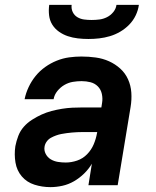

<svg xmlns="http://www.w3.org/2000/svg" viewBox="-20 -760 640 788"><path d="M187 8Q153 8 121.5 -2Q90 -12 69.5 -36Q49 -60 43.5 -93Q38 -126 43 -160Q47 -181 55 -202Q63 -223 77.5 -239.5Q92 -256 111.5 -268.5Q131 -281 151 -290Q171 -299 192 -304.5Q213 -310 234.5 -313.5Q256 -317 277 -318Q298 -319 318 -319H396L399 -338Q402 -356 398 -374.5Q394 -393 381.5 -405.5Q369 -418 351.5 -422.5Q334 -427 315 -427Q297 -427 279 -424Q261 -421 244.5 -411.5Q228 -402 215.5 -386.5Q203 -371 200 -353H81Q86 -378 97.5 -402.5Q109 -427 126 -448Q143 -469 165.5 -485Q188 -501 213 -511Q238 -521 263.5 -524.5Q289 -528 314 -528Q344 -528 373 -524Q402 -520 427.5 -508.5Q453 -497 473.5 -478.5Q494 -460 505.5 -434.5Q517 -409 519 -380Q521 -351 516 -321L463 0H343L357 -88Q344 -66 325 -47.5Q306 -29 283.5 -16Q261 -3 236 2.5Q211 8 187 8ZM250 -93Q273 -93 296.5 -101Q320 -109 337.5 -127Q355 -145 364.5 -167.5Q374 -190 378 -213L379 -218H318Q308 -218 297 -217.5Q286 -217 275 -216Q264 -215 253 -213.5Q242 -212 231.5 -210Q221 -208 210 -204Q199 -200 189 -194.5Q179 -189 172 -179.5Q165 -170 163 -159Q160 -143 167.5 -128.5Q175 -114 188.5 -106Q202 -98 218 -95.5Q234 -93 250 -93ZM343 -600Q321 -600 299.5 -602.5Q278 -605 258.5 -611.5Q239 -618 222 -630Q205 -642 194.5 -659Q184 -676 181.5 -697Q179 -718 182 -740H274Q272 -724 278.5 -710.5Q285 -697 297.5 -689.5Q310 -682 325 -680Q340 -678 356 -678Q372 -678 388 -680Q404 -682 419 -689.5Q434 -697 445 -710.5Q456 -724 458 -740H550Q547 -718 537 -697Q527 -676 510.5 -659Q494 -642 473.5 -630Q453 -618 431 -611.5Q409 -605 387 -602.5Q365 -600 343 -600Z"/></svg>

Font: Iosevka SS04 Extended Oblique
Style: Bold
Weight: 700
Width: 7
Italic angle: -9°
Monospace: yes
Designer: Belleve Invis
Foundry: Belleve Invis
Version: Version 19.0.0; ttfautohint (v1.8.4)